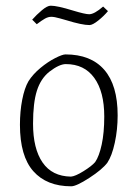

<svg xmlns="http://www.w3.org/2000/svg" viewBox="-20 -644 483 674"><path d="M50 -206Q50 -253 58 -294Q66 -335 80 -359Q96 -384 122 -405.5Q148 -427 173.5 -440Q199 -453 210 -453Q299 -453 346 -399Q393 -345 393 -239Q393 -189 383 -143Q373 -97 357 -73Q339 -49 293.5 -19.5Q248 10 230 10Q144 10 97 -43Q50 -96 50 -206ZM314 -75Q328 -95 337 -136.5Q346 -178 346 -235Q346 -322 311 -370.5Q276 -419 211 -419Q188 -419 153 -392Q123 -368 109.5 -325.5Q96 -283 96 -210Q96 -122 129.5 -73.5Q163 -25 229 -24Q244 -25 273 -43Q302 -61 314 -75ZM213 -573Q209 -574 190 -579.5Q171 -585 160 -585Q149 -585 137.5 -578.5Q126 -572 109 -559L93 -575Q108 -592 127 -608Q146 -624 158 -624Q181 -624 236 -607Q279 -594 293 -594Q311 -594 342 -621L359 -605Q345 -588 325 -572Q305 -556 294 -556Q268 -556 213 -573Z"/></svg>

Font: Grenze ExtraLight
Style: Regular
Weight: 275
Designer: Renata Polastri
Foundry: Omnibus-Type
Version: Version 1.002; ttfautohint (v1.8)